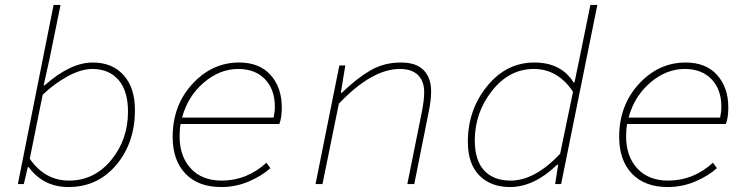

<svg xmlns="http://www.w3.org/2000/svg" viewBox="-20 -742 3040 774"><path d="M256 12Q155 12 96 -68H92L76 0H52L196 -722H224L180 -506L156 -398H160Q264 -490 354 -490Q432 -490 478 -439.5Q524 -389 524 -298Q524 -167 449 -77.5Q374 12 256 12ZM258 -14Q360 -14 428 -96.5Q496 -179 496 -292Q496 -376 457.5 -420Q419 -464 352 -464Q308 -464 254 -435Q200 -406 152 -360L100 -102Q161 -14 258 -14Z M872 12Q779 12 727.5 -42Q676 -96 676 -190Q676 -317 755.5 -403.5Q835 -490 944 -490Q1026 -490 1071 -439.5Q1116 -389 1116 -309Q1116 -267 1106 -242H708Q704 -221 704 -192Q704 -112 749 -63Q794 -14 874 -14Q975 -14 1054 -86L1070 -64Q1034 -32 982 -10Q930 12 872 12ZM940 -464Q866 -464 801.5 -409Q737 -354 714 -268H1083Q1088 -291 1088 -312Q1088 -381 1048.5 -422.5Q1009 -464 940 -464Z M1252 0 1348 -478H1372L1354 -368H1358Q1418 -426 1473 -458Q1528 -490 1596 -490Q1659 -490 1688.5 -458.5Q1718 -427 1718 -374Q1718 -337 1708 -290L1650 0H1622L1680 -288Q1690 -338 1690 -370Q1690 -415 1665 -439.5Q1640 -464 1592 -464Q1479 -464 1346 -324L1280 0Z M2036 12Q1958 12 1912 -35Q1866 -82 1866 -170Q1866 -299 1943.5 -394.5Q2021 -490 2134 -490Q2242 -490 2292 -410H2296L2316 -506L2360 -722H2388L2242 0H2218L2230 -78H2226Q2133 12 2036 12ZM2038 -14Q2136 -14 2238 -122L2290 -372Q2229 -464 2132 -464Q2033 -464 1963.5 -376Q1894 -288 1894 -176Q1894 -95 1932 -54.5Q1970 -14 2038 -14Z M2672 12Q2579 12 2527.5 -42Q2476 -96 2476 -190Q2476 -317 2555.5 -403.5Q2635 -490 2744 -490Q2826 -490 2871 -439.5Q2916 -389 2916 -309Q2916 -267 2906 -242H2508Q2504 -221 2504 -192Q2504 -112 2549 -63Q2594 -14 2674 -14Q2775 -14 2854 -86L2870 -64Q2834 -32 2782 -10Q2730 12 2672 12ZM2740 -464Q2666 -464 2601.5 -409Q2537 -354 2514 -268H2883Q2888 -291 2888 -312Q2888 -381 2848.5 -422.5Q2809 -464 2740 -464Z"/></svg>

Font: TypoPRO Source Code Pro
Style: Italic
Weight: 200
Italic angle: -11°
Monospace: yes
Designer: Paul D. Hunt, Teo Tuominen
Foundry: Adobe Systems Incorporated
Version: Version 1.030;PS 1.0;hotconv 1.0.84;makeotf.lib2.5.63406